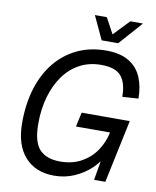

<svg xmlns="http://www.w3.org/2000/svg" viewBox="-98 -986 877 1077"><g transform="rotate(10 340.0 -447.5)"><path d="M284 16Q178 16 117.5 -52Q57 -120 57 -246Q57 -353 84 -441Q111 -529 162.5 -592.5Q214 -656 287 -691Q360 -726 452 -726Q532 -726 581.5 -696Q631 -666 653.5 -613Q676 -560 676 -492L585 -486Q585 -563 553 -602.5Q521 -642 438 -642Q370 -642 316 -613Q262 -584 224.5 -531.5Q187 -479 167 -409Q147 -339 147 -257Q147 -152 186.5 -110Q226 -68 304 -68Q372 -68 423.5 -96Q475 -124 507.5 -171.5Q540 -219 552 -277H358L376 -359H650L574 0H510L538 -164L554 -152Q533 -107 493 -69Q453 -31 399.5 -7.5Q346 16 284 16ZM416 -778 354 -911H422L476 -811H460L556 -911H628L510 -778Z"/></g></svg>

Font: Geist
Style: Italic
Weight: 400
Italic angle: -12°
Designer: Basement.studio, Andrés Briganti, Mateo Zaragoza
Foundry: Basement.studio, Vercel, Andrés Briganti, Guido Ferreyra, Mateo Zaragoza
Version: Version 1.500